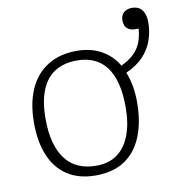

<svg xmlns="http://www.w3.org/2000/svg" viewBox="-77 -725 751 809"><g transform="rotate(-10 299.0 -320.5)"><path d="M269 14Q197 14 148 -18Q99 -50 74.5 -109Q50 -168 50 -249Q50 -332 76.5 -392Q103 -452 154.5 -484.5Q206 -517 280 -517Q340 -517 384.5 -492Q429 -467 455 -423Q487 -438 508 -457.5Q529 -477 540 -503.5Q551 -530 553 -564H538Q518 -564 505 -575Q492 -586 492 -610Q492 -625 498.5 -635Q505 -645 516 -650Q527 -655 540 -655Q560 -655 573 -646Q586 -637 592 -620.5Q598 -604 598 -583Q598 -545 585.5 -508Q573 -471 545 -441Q517 -411 470 -390Q481 -363 487 -330.5Q493 -298 493 -261Q493 -175 467.5 -113Q442 -51 392.5 -18.5Q343 14 269 14ZM278 -26Q331 -26 367 -51.5Q403 -77 422.5 -127Q442 -177 442 -249Q442 -306 431 -349Q420 -392 398.5 -420.5Q377 -449 345.5 -463Q314 -477 272 -477Q218 -477 179.5 -453Q141 -429 121 -380Q101 -331 101 -257Q101 -200 112.5 -157Q124 -114 146.5 -84.5Q169 -55 202 -40.5Q235 -26 278 -26Z"/></g></svg>

Font: Literata ExtraLight
Style: Regular
Weight: 250
Designer: Latin by Veronika Burian and Jose Scaglione. Greek by Irene Vlachou. Cyrillic by Vera Evstafieva.
Foundry: TypeTogether
Version: Version 3.103;gftools[0.9.29]